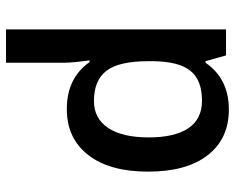

<svg xmlns="http://www.w3.org/2000/svg" viewBox="-94 -706 810 663"><g transform="rotate(-90 311.5 -375.0)"><path d="M264.2 9.8Q163.1 9.8 106.4 -63.5Q49.8 -136.7 49.8 -269Q49.8 -401.9 107.2 -475.8Q164.6 -549.8 266.1 -549.8Q372.6 -549.8 428.2 -471.2H434.1Q425.8 -529.3 425.8 -563V-759.8H541V0H451.2L431.2 -70.8H425.8Q370.6 9.8 264.2 9.8ZM294.9 -83Q365.7 -83 397.9 -122.8Q430.2 -162.6 431.2 -252V-268.1Q431.2 -370.1 397.9 -413.1Q364.7 -456.1 293.9 -456.1Q233.4 -456.1 200.7 -407Q168 -357.9 168 -267.1Q168 -177.2 199.7 -130.1Q231.4 -83 294.9 -83Z"/></g></svg>

Font: f0_58770          
Style: Regular
Weight: 600
Foundry: Ascender Corporation
Version: Version 1.10